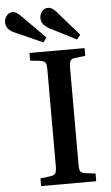

<svg xmlns="http://www.w3.org/2000/svg" viewBox="-120 -980 589 1020"><g transform="rotate(-5 175.0 -470.0)"><path d="M57 0V-41L113 -48Q132 -51 138 -61.5Q144 -72 144 -99V-615Q144 -641 137.5 -650.5Q131 -660 111 -663L57 -669V-710H351V-669L295 -662Q277 -660 271 -649.5Q265 -639 265 -611V-95Q265 -69 271 -60Q277 -51 297 -48L351 -41V0ZM315 -759 174 -831Q153 -843 142 -856.5Q131 -870 131 -890Q131 -908 143 -924Q155 -940 176 -940Q186 -940 196.5 -934.5Q207 -929 219 -915L334 -783ZM136 -759 -14 -826Q-58 -845 -58 -884Q-58 -902 -45.5 -918Q-33 -934 -12 -934Q6 -934 30 -909L154 -784Z"/></g></svg>

Font: Literata 36pt Medium
Style: Regular
Weight: 500
Designer: Latin by Veronika Burian and Jose Scaglione. Greek by Irene Vlachou. Cyrillic by Vera Evstafieva.
Foundry: TypeTogether
Version: Version 3.002